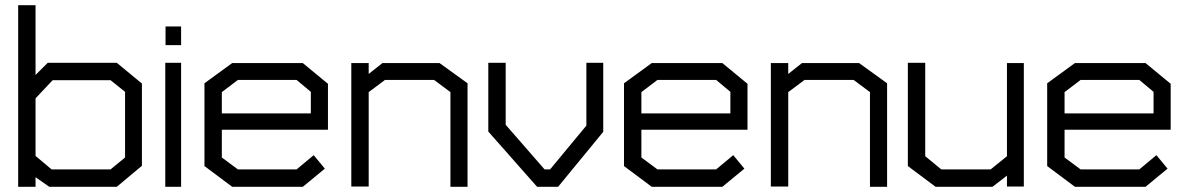

<svg xmlns="http://www.w3.org/2000/svg" viewBox="-20 -720 4572 740"><path d="M430 0H170L117 -37V0H50V-700H117V-431L164 -478H430L527 -398V-81ZM462 -366 406 -411H183L117 -341V-119L179 -67H406L462 -113Z M618 -546V-618H678V-546ZM617 0V-478H678V0Z M835 -220V-113L897 -67H1123L1189 -122L1232 -70L1147 0H875L768 -80V-399L875 -477H1147L1244 -397V-220ZM1178 -366 1123 -412H897L835 -365V-283H1178Z M1716 0V-365L1653 -412H1464L1401 -365V-1H1334V-477H1401V-435L1454 -477H1674L1782 -399V0Z M2131 0H2050L1862 -213V-478H1929V-239L2079 -67H2100L2240 -236V-478H2305V-212Z M2452 -220V-113L2514 -67H2740L2806 -122L2849 -70L2764 0H2492L2385 -80V-399L2492 -477H2764L2861 -397V-220ZM2795 -366 2740 -412H2514L2452 -365V-283H2795Z M3333 0V-365L3270 -412H3081L3018 -365V-1H2951V-477H3018V-435L3071 -477H3291L3399 -399V0Z M3861 -1V-43L3805 0H3586L3479 -80V-478H3546V-118L3608 -67H3798L3861 -118V-477H3926V-1Z M4083 -220V-113L4145 -67H4371L4437 -122L4480 -70L4395 0H4123L4016 -80V-399L4123 -477H4395L4492 -397V-220ZM4426 -366 4371 -412H4145L4083 -365V-283H4426Z"/></svg>

Font: Turret Road Medium
Style: Regular
Weight: 500
Designer: Noponies
Foundry: Noponies
Version: Version 1.001; ttfautohint (v1.8)